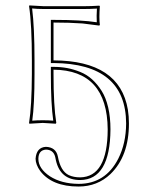

<svg xmlns="http://www.w3.org/2000/svg" viewBox="-20 -452 551 706"><path d="M97.2 -229Q97.2 -361.8 86.9 -429.2L87.9 -432.1Q89.8 -432.1 140.1 -429.2H290Q315.4 -429.2 345.2 -431.2L347.2 -429.2Q343.8 -385.3 347.2 -360.8L345.2 -357.9Q345.2 -357.9 283.7 -365.7Q236.8 -369.1 176.8 -369.1V-230Q419.9 -229 450.2 -48.8Q454.1 -24.4 454.1 2Q454.1 122.1 386.2 188Q337.9 233.9 269 233.9Q171.4 233.9 127.9 176.8Q111.3 153.8 110.8 131.8Q113.8 89.8 148.9 87.9Q186 89.4 192.9 124Q202.6 177.2 232.9 191.9Q251 200.2 274.9 200.2Q375.5 198.2 376 23.9Q374.5 -193.8 176.8 -195.8V-180.2Q176.8 -63 187 0L185.1 2.9Q183.1 2.9 137.2 0L87.9 2.9L86.9 0Q96.7 -61 97.2 -180.2ZM106.9 -229V-180.2Q106.9 -65.9 98.6 -8.3Q115.7 -9.8 137.2 -9.8Q159.2 -9.8 175.8 -8.3Q167 -69.3 167 -180.2V-206.1H177.2Q203.6 -206.1 227.1 -201.7Q250.5 -197.3 274.9 -187.5Q299.3 -177.7 318.6 -160.2Q337.9 -142.6 353.5 -118.2Q369.1 -93.8 377.7 -57.4Q386.2 -21 386.2 23.9Q384.8 209 274.9 210Q201.7 210 185.5 137.2Q184.6 131.8 183.1 125.5Q176.8 98.6 148.9 98.1Q121.6 100.1 121.1 131.8Q121.1 168 163.6 196.3Q206.1 223.6 269 224.1Q367.7 224.1 415 131.3Q443.4 75.2 443.8 2Q442.9 -218.3 176.8 -220.2H167V-378.9H176.8Q280.3 -378.9 335.9 -370.1Q334.5 -392.6 336.4 -420.4Q310.5 -418.9 290 -418.9H140.1Q116.7 -418.9 98.1 -420.9Q106.9 -352.5 106.9 -229Z"/></svg>

Font: Linux Biolinum Outline O
Style: Bold
Weight: 700
Designer: Philipp H. Poll
Foundry: Philipp H. Poll
Version: Version 0.9.2